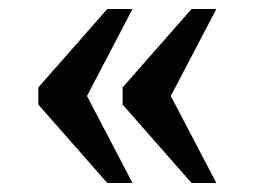

<svg xmlns="http://www.w3.org/2000/svg" viewBox="-20 -483 565 426"><path d="M405 -77 252 -251V-289L405 -463H460L359 -270L460 -77ZM218 -77 65 -251V-289L218 -463H274L173 -270L274 -77Z"/></svg>

Font: Noto Serif Kannada Medium
Style: Regular
Weight: 500
Version: Version 2.003